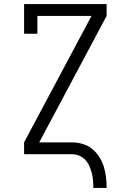

<svg xmlns="http://www.w3.org/2000/svg" viewBox="-20 -755 640 940"><path d="M437 165Q437 147 435.5 128.5Q434 110 429.5 92.5Q425 75 417.5 58Q410 41 397.5 27.5Q385 14 367.5 7Q350 0 332 0H98V-58L428 -677H163V-590H98V-735H502V-677L172 -58H332Q358 -58 384 -50.5Q410 -43 430.5 -26.5Q451 -10 465.5 12.5Q480 35 488 60.5Q496 86 499 112.5Q502 139 502 165Z"/></svg>

Font: Iosevka Etoile Light
Style: Regular
Weight: 300
Designer: Belleve Invis
Foundry: Belleve Invis
Version: Version 25.0.1; ttfautohint (v1.8.4)